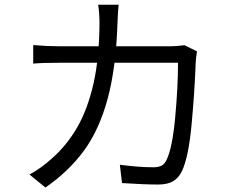

<svg xmlns="http://www.w3.org/2000/svg" viewBox="-20 -788 1017 833"><path d="M489.7 -688.6Q483.3 -492.7 446.8 -358.7Q410.3 -224.7 344.4 -134.6Q278.4 -44.6 177.2 25.6L107.9 -30.8Q157.6 -57.3 206.7 -101.9Q271.4 -159.4 315.7 -236.8Q360.1 -314.2 385.3 -424Q410.5 -533.8 411.7 -686.9Q411.7 -705.6 410.2 -728.4Q408.7 -751.2 405.8 -767.6H494.8Q491.7 -742.4 489.7 -688.6ZM829.1 -517.5Q824.2 -385 811 -245.8Q797.9 -106.7 769.7 -46.4Q754.9 -15.4 730.5 -1.4Q706.2 12.6 665.9 12.6Q604.4 12.6 509.4 6.2L500 -73.2Q581.7 -62.3 645.6 -62.3Q667.2 -62.3 680.9 -69.3Q694.6 -76.4 702.4 -94.1Q727.5 -144.4 739.9 -276.8Q752.3 -409.2 752.3 -515.7H236.2Q163.1 -515.7 124.1 -512.1V-592.5Q185.4 -587.2 235.6 -587.2H719Q745.7 -587.2 780.5 -591.9L834.7 -565.1Q830.3 -539.3 829.1 -517.5Z"/></svg>

Font: Min Sans VF VF
Style: Regular
Weight: 400
Designer: Jinseong-Kim, NotoSansCJK, Nunito
Foundry: Jinseong-Kim
Version: Version 1.420;Glyphs 3.1.2 (3151)